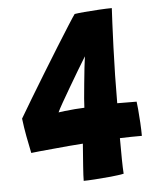

<svg xmlns="http://www.w3.org/2000/svg" viewBox="-50 -715 652 765"><g transform="rotate(-5 276.0 -333.0)"><path d="M500.5 -153.5Q478.5 -153.5 457 -153.2Q435.5 -153 412.5 -152Q412.5 -102 413 -66.5Q413.5 -31 415 -9.5Q396 -5.5 363.2 -2.2Q330.5 1 299.2 3Q268 5 254 5Q254 -13 256.8 -52.5Q259.5 -92 263.5 -143Q239.5 -141.5 208.2 -138.8Q177 -136 145.8 -133Q114.5 -130 90 -127.8Q65.5 -125.5 55.5 -124Q48 -159 41.8 -192.8Q35.5 -226.5 31 -263.5Q49 -294.5 77 -340.8Q105 -387 136.2 -438.2Q167.5 -489.5 196.8 -536.5Q226 -583.5 247.5 -617.2Q269 -651 276 -660.5Q287.5 -662.5 315.8 -665Q344 -667.5 375 -669.2Q406 -671 425.5 -671Q424.5 -653.5 422.5 -612Q420.5 -570.5 418.5 -516Q416.5 -461.5 415.2 -402.8Q414 -344 414 -291.5Q434 -291.5 459.5 -291.2Q485 -291 491.5 -291Q492.5 -286 494.8 -261.2Q497 -236.5 498.8 -206Q500.5 -175.5 500.5 -153.5ZM302 -489Q288 -466.5 269.2 -435Q250.5 -403.5 231.5 -371.2Q212.5 -339 197.8 -313Q183 -287 178 -275.5Q184.5 -276.5 203.2 -278.8Q222 -281 243.8 -282.8Q265.5 -284.5 282 -285Q282 -294.5 284.2 -321.2Q286.5 -348 289.8 -380.8Q293 -413.5 296.2 -443.2Q299.5 -473 302 -489Z"/></g></svg>

Font: Grandstander ExtraBold
Style: Regular
Weight: 800
Designer: Tyler Finck
Foundry: Etcetera Type Co
Version: Version 1.200; ttfautohint (v1.8.3)